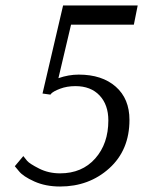

<svg xmlns="http://www.w3.org/2000/svg" viewBox="-20 -670 522 700"><path d="M482 -650 468 -580H239L193 -385Q230 -398 267 -398Q352 -398 402 -354Q452 -310 452 -233Q452 -123 378.5 -56.5Q305 10 199 10Q146 10 105 -8.5Q64 -27 49 -46L34 -64L65 -101Q70 -94 79 -83.5Q88 -73 122.5 -55.5Q157 -38 199 -38Q279 -38 327 -92Q375 -146 375 -231Q375 -288 343 -322Q311 -356 255 -356Q224 -356 199 -346.5Q174 -337 166 -328L164 -325L135 -329L210 -650Z"/></svg>

Font: ArsenalItalic
Style: Italic
Weight: 400
Italic angle: -9°
Designer: Andrij Shevchenko
Foundry: Stairsfor.com
Version: Version 1.000